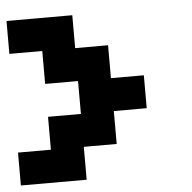

<svg xmlns="http://www.w3.org/2000/svg" viewBox="-45 -712 646 646"><g transform="rotate(-5 278.0 -389.0)"><path d="M0 -111.1V-222.2H111.1V-333.3H222.2V-444.4H111.1V-555.6H0V-666.7H222.2V-555.6H333.3V-444.4H444.4V-333.3H333.3V-222.2H222.2V-111.1Z"/></g></svg>

Font: Pixeloid Sans
Style: Bold
Weight: 700
Monospace: yes
Designer: GGBot
Version: 0.3